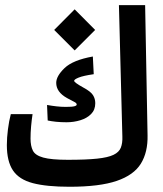

<svg xmlns="http://www.w3.org/2000/svg" viewBox="-20 -713 626 737"><path d="M246.6 3.9Q158.7 3.9 106 -10Q53.2 -23.9 29.8 -58.8Q6.3 -93.8 6.3 -156.2Q6.3 -184.1 10.5 -216.6Q14.6 -249 21.5 -274.9H105Q101.6 -252.9 99.4 -228.3Q97.2 -203.6 97.2 -181.2Q97.2 -152.8 106.2 -134.8Q115.2 -116.7 146 -108.2Q176.8 -99.6 240.7 -99.6Q310.5 -99.6 352.5 -104Q394.5 -108.4 415.8 -118.7Q437 -128.9 443.8 -146.2Q450.7 -163.6 449.7 -189L436.5 -693.4H537.1L546.4 -193.8Q547.9 -128.9 520.8 -85Q493.7 -41 428 -18.6Q362.3 3.9 246.6 3.9ZM235.4 -243.7Q213.9 -243.7 195.1 -245.6Q176.3 -247.6 163.1 -250.5L160.6 -310.1Q180.2 -306.6 197.5 -304.7Q214.8 -302.7 232.4 -302.7Q257.3 -302.7 265.9 -305.2Q274.4 -307.6 274.4 -311.5Q274.4 -316.9 267.1 -320.8Q259.8 -324.2 236.8 -336.9Q195.8 -359.9 195.8 -395Q195.8 -420.9 227.8 -451.7Q259.8 -482.4 336.4 -496.1L339.8 -428.2Q299.8 -422.4 282.2 -415.3Q264.6 -408.2 264.6 -402.8Q264.6 -396.5 299.8 -377Q328.1 -361.8 336.9 -347.9Q345.7 -334 345.7 -316.9Q345.7 -291.5 329.8 -275.4Q314 -259.3 288.6 -251.5Q263.2 -243.7 235.4 -243.7ZM266.6 -519.5 188 -598.1 266.6 -677.2 345.2 -598.1Z"/></svg>

Font: CaskaydiaMono NF
Style: Regular
Weight: 400
Designer: Aaron Bell
Foundry: Saja Typeworks
Version: Version 2111.001; ttfautohint (v1.8.4);Nerd Fonts 3.1.1